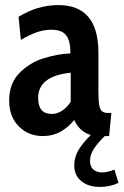

<svg xmlns="http://www.w3.org/2000/svg" viewBox="-20 -525 486 755"><path d="M446 194Q414 210 372 210Q328 210 300 187.5Q272 165 272 125Q272 92 289.5 63.5Q307 35 337 6Q292 -8 272 -53Q246 -22 216 -6Q186 10 148 10Q92 10 54 -28Q16 -66 16 -130Q16 -197 56.5 -238Q97 -279 152 -296Q207 -313 257 -315Q257 -365 240 -386.5Q223 -408 182 -408Q152 -408 124 -398Q96 -388 62 -368L53 -459Q128 -505 209 -505Q367 -505 367 -318V-169Q367 -131 370 -113Q373 -95 380.5 -88Q388 -81 404 -81H418L409 10H392Q364 37 349 60.5Q334 84 334 107Q334 130 347 141.5Q360 153 382 153Q401 153 430 142ZM258 -239Q130 -226 130 -140Q130 -77 183 -77Q225 -77 258 -124Z"/></svg>

Font: Cabin Condensed SemiBold
Style: Regular
Weight: 600
Width: 3
Designer: Pablo Impallari
Foundry: Pablo Impallari. http://www.impallari.com Igino Marini. http://www.ikern.com
Version: Version 2.200